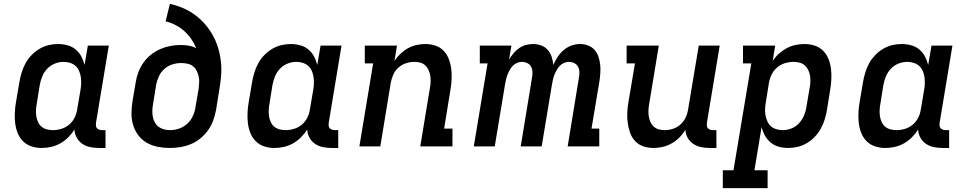

<svg xmlns="http://www.w3.org/2000/svg" viewBox="-20 -755 4990 990"><path d="M195 8Q167 8 141.5 -0.5Q116 -9 98 -27.5Q80 -46 70.5 -70.5Q61 -95 58 -122Q55 -149 56.5 -176.5Q58 -204 63 -232L80 -332Q84 -356 91.5 -380.5Q99 -405 111 -427.5Q123 -450 141.5 -469.5Q160 -489 182.5 -502.5Q205 -516 229.5 -522Q254 -528 279 -528Q304 -528 328 -521.5Q352 -515 370 -500Q388 -485 399 -464.5Q410 -444 416 -420L433 -520H541L475 -122Q474 -114 474.5 -107Q475 -100 479.5 -94.5Q484 -89 491.5 -86.5Q499 -84 506 -84H524V8H490Q467 8 445 3.5Q423 -1 405 -13Q387 -25 376 -44.5Q365 -64 364 -87Q350 -65 331.5 -46.5Q313 -28 290.5 -15.5Q268 -3 243.5 2.5Q219 8 195 8ZM253 -84Q274 -84 296 -90.5Q318 -97 336 -112Q354 -127 364.5 -148Q375 -169 378 -191L395 -291Q398 -308 398.5 -325.5Q399 -343 396.5 -359Q394 -375 387.5 -390Q381 -405 369 -415.5Q357 -426 341 -431Q325 -436 308 -436Q285 -436 262.5 -427Q240 -418 223.5 -400.5Q207 -383 198 -361Q189 -339 185 -317L169 -217Q166 -201 165.5 -185Q165 -169 167.5 -154Q170 -139 176.5 -125Q183 -111 194.5 -101.5Q206 -92 221.5 -88Q237 -84 253 -84Z M856 8Q824 8 793.5 2Q763 -4 737.5 -18.5Q712 -33 694 -56.5Q676 -80 667 -108.5Q658 -137 658 -168.5Q658 -200 663 -232L680 -332Q684 -358 694 -384Q704 -410 720 -432.5Q736 -455 758.5 -473Q781 -491 806.5 -502Q832 -513 858.5 -518Q885 -523 911 -523Q932 -523 953 -519.5Q974 -516 992 -506Q982 -531 966.5 -553.5Q951 -576 931 -594Q911 -612 886.5 -625Q862 -638 834 -645L856 -735Q892 -727 924.5 -713Q957 -699 985.5 -678Q1014 -657 1037 -630.5Q1060 -604 1077 -573.5Q1094 -543 1104.5 -508.5Q1115 -474 1119 -437.5Q1123 -401 1120 -363.5Q1117 -326 1110 -288L1094 -188Q1089 -161 1079.5 -134.5Q1070 -108 1053.5 -84.5Q1037 -61 1014 -42Q991 -23 964.5 -12Q938 -1 910 3.5Q882 8 856 8ZM857 -84Q880 -84 903.5 -92Q927 -100 945.5 -117Q964 -134 974.5 -157Q985 -180 988 -203L1004 -296Q1006 -312 1007 -328.5Q1008 -345 1004.5 -360.5Q1001 -376 994 -390Q987 -404 975 -413.5Q963 -423 947 -426.5Q931 -430 914 -430Q892 -430 869 -423Q846 -416 827.5 -399.5Q809 -383 799 -361Q789 -339 785 -317L769 -217Q766 -201 765.5 -184.5Q765 -168 768 -152.5Q771 -137 778.5 -123.5Q786 -110 798 -101Q810 -92 825.5 -88Q841 -84 857 -84Z M1395 8Q1367 8 1341.5 -0.5Q1316 -9 1298 -27.5Q1280 -46 1270.5 -70.5Q1261 -95 1258 -122Q1255 -149 1256.5 -176.5Q1258 -204 1263 -232L1280 -332Q1284 -356 1291.5 -380.5Q1299 -405 1311 -427.5Q1323 -450 1341.5 -469.5Q1360 -489 1382.5 -502.5Q1405 -516 1429.5 -522Q1454 -528 1479 -528Q1504 -528 1528 -521.5Q1552 -515 1570 -500Q1588 -485 1599 -464.5Q1610 -444 1616 -420L1633 -520H1741L1675 -122Q1674 -114 1674.5 -107Q1675 -100 1679.5 -94.5Q1684 -89 1691.5 -86.5Q1699 -84 1706 -84H1724V8H1690Q1667 8 1645 3.5Q1623 -1 1605 -13Q1587 -25 1576 -44.5Q1565 -64 1564 -87Q1550 -65 1531.5 -46.5Q1513 -28 1490.5 -15.5Q1468 -3 1443.5 2.5Q1419 8 1395 8ZM1453 -84Q1474 -84 1496 -90.5Q1518 -97 1536 -112Q1554 -127 1564.5 -148Q1575 -169 1578 -191L1595 -291Q1598 -308 1598.5 -325.5Q1599 -343 1596.5 -359Q1594 -375 1587.5 -390Q1581 -405 1569 -415.5Q1557 -426 1541 -431Q1525 -436 1508 -436Q1485 -436 1462.5 -427Q1440 -418 1423.5 -400.5Q1407 -383 1398 -361Q1389 -339 1385 -317L1369 -217Q1366 -201 1365.5 -185Q1365 -169 1367.5 -154Q1370 -139 1376.5 -125Q1383 -111 1394.5 -101.5Q1406 -92 1421.5 -88Q1437 -84 1453 -84Z M1833 0 1904 -428H1861V-520H2027L2014 -441Q2027 -461 2045 -478Q2063 -495 2084 -506.5Q2105 -518 2128 -523Q2151 -528 2173 -528Q2201 -528 2226 -519.5Q2251 -511 2268.5 -492Q2286 -473 2295 -448.5Q2304 -424 2307 -397.5Q2310 -371 2308.5 -343.5Q2307 -316 2302 -288L2270 -92H2313V0H2147L2197 -303Q2200 -319 2200.5 -335Q2201 -351 2198.5 -366Q2196 -381 2189.5 -394.5Q2183 -408 2172.5 -418Q2162 -428 2147 -432Q2132 -436 2116 -436Q2095 -436 2073.5 -429Q2052 -422 2034.5 -406.5Q2017 -391 2008 -370.5Q1999 -350 1995 -329L1941 0Z M2423 0 2494 -428H2454V-520H2617L2605 -448Q2615 -465 2628 -480.5Q2641 -496 2657 -507Q2673 -518 2691.5 -523Q2710 -528 2728 -528Q2751 -528 2771 -520.5Q2791 -513 2804.5 -497.5Q2818 -482 2824.5 -462Q2831 -442 2833 -420Q2842 -441 2855 -461Q2868 -481 2886 -496.5Q2904 -512 2926 -520Q2948 -528 2970 -528H2971Q2993 -528 3012.5 -520.5Q3032 -513 3045.5 -498Q3059 -483 3065.5 -463.5Q3072 -444 3074.5 -423Q3077 -402 3075.5 -380Q3074 -358 3071 -337L3030 -92H3070V0H2907L2965 -354Q2968 -369 2967.5 -384Q2967 -399 2960.5 -411Q2954 -423 2941 -429.5Q2928 -436 2913 -436Q2901 -436 2888 -430.5Q2875 -425 2866 -415Q2857 -405 2850 -393Q2843 -381 2838.5 -369Q2834 -357 2831 -344Q2828 -331 2826 -319L2773 0H2665L2723 -354Q2726 -369 2725.5 -384Q2725 -399 2718.5 -411Q2712 -423 2699 -429.5Q2686 -436 2671 -436Q2659 -436 2646 -430.5Q2633 -425 2623.5 -415Q2614 -405 2607.5 -393Q2601 -381 2596.5 -369Q2592 -357 2589 -344Q2586 -331 2584 -319L2531 0Z M3350 8Q3322 8 3297 -0.5Q3272 -9 3254.5 -28Q3237 -47 3228.5 -71.5Q3220 -96 3216.5 -122.5Q3213 -149 3214.5 -176.5Q3216 -204 3221 -232L3254 -428H3211V-520H3377L3327 -217Q3324 -201 3323.5 -185Q3323 -169 3325.5 -154Q3328 -139 3334 -125.5Q3340 -112 3351 -102Q3362 -92 3377 -88Q3392 -84 3408 -84Q3429 -84 3450.5 -91Q3472 -98 3489 -113.5Q3506 -129 3515.5 -149.5Q3525 -170 3528 -191L3583 -520H3691L3625 -122Q3624 -114 3624.5 -107Q3625 -100 3629.5 -94.5Q3634 -89 3641.5 -86.5Q3649 -84 3656 -84H3674V8H3640Q3617 8 3595 3.5Q3573 -1 3555 -13Q3537 -25 3526 -44Q3515 -63 3514 -86Q3501 -64 3483 -46Q3465 -28 3443 -15.5Q3421 -3 3397 2.5Q3373 8 3350 8Z M3707 215V123H3762L3854 -428H3811V-520H3977L3964 -440Q3977 -461 3996 -478Q4015 -495 4036.5 -506.5Q4058 -518 4081.5 -523Q4105 -528 4128 -528Q4156 -528 4181.5 -519.5Q4207 -511 4225 -492.5Q4243 -474 4252.5 -449.5Q4262 -425 4265 -398Q4268 -371 4266.5 -343.5Q4265 -316 4260 -288L4244 -188Q4240 -164 4232.5 -139.5Q4225 -115 4212.5 -92.5Q4200 -70 4182 -50.5Q4164 -31 4141 -17.5Q4118 -4 4093.5 2Q4069 8 4044 8Q4019 8 3995.5 1.5Q3972 -5 3954 -20Q3936 -35 3924.5 -55.5Q3913 -76 3907 -100L3870 123H3938V215ZM4016 -84Q4039 -84 4061.5 -93Q4084 -102 4100 -119.5Q4116 -137 4125.5 -159Q4135 -181 4138 -203L4155 -303Q4158 -319 4158.5 -335Q4159 -351 4156.5 -366Q4154 -381 4147 -395Q4140 -409 4129 -418.5Q4118 -428 4102.5 -432Q4087 -436 4071 -436Q4050 -436 4028 -429.5Q4006 -423 3988 -408Q3970 -393 3959.5 -372Q3949 -351 3945 -329L3929 -229Q3926 -212 3925 -194.5Q3924 -177 3927 -161Q3930 -145 3936.5 -130Q3943 -115 3954.5 -104.5Q3966 -94 3982.5 -89Q3999 -84 4016 -84Z M4545 8Q4517 8 4491.5 -0.5Q4466 -9 4448 -27.5Q4430 -46 4420.5 -70.5Q4411 -95 4408 -122Q4405 -149 4406.5 -176.5Q4408 -204 4413 -232L4430 -332Q4434 -356 4441.5 -380.5Q4449 -405 4461 -427.5Q4473 -450 4491.5 -469.5Q4510 -489 4532.5 -502.5Q4555 -516 4579.5 -522Q4604 -528 4629 -528Q4654 -528 4678 -521.5Q4702 -515 4720 -500Q4738 -485 4749 -464.5Q4760 -444 4766 -420L4783 -520H4891L4825 -122Q4824 -114 4824.5 -107Q4825 -100 4829.5 -94.5Q4834 -89 4841.5 -86.5Q4849 -84 4856 -84H4874V8H4840Q4817 8 4795 3.5Q4773 -1 4755 -13Q4737 -25 4726 -44.5Q4715 -64 4714 -87Q4700 -65 4681.5 -46.5Q4663 -28 4640.5 -15.5Q4618 -3 4593.5 2.5Q4569 8 4545 8ZM4603 -84Q4624 -84 4646 -90.5Q4668 -97 4686 -112Q4704 -127 4714.5 -148Q4725 -169 4728 -191L4745 -291Q4748 -308 4748.5 -325.5Q4749 -343 4746.5 -359Q4744 -375 4737.5 -390Q4731 -405 4719 -415.5Q4707 -426 4691 -431Q4675 -436 4658 -436Q4635 -436 4612.5 -427Q4590 -418 4573.5 -400.5Q4557 -383 4548 -361Q4539 -339 4535 -317L4519 -217Q4516 -201 4515.5 -185Q4515 -169 4517.5 -154Q4520 -139 4526.5 -125Q4533 -111 4544.5 -101.5Q4556 -92 4571.5 -88Q4587 -84 4603 -84Z"/></svg>

Font: Iosevka Etoile Semibold
Style: Italic
Weight: 600
Italic angle: -9°
Designer: Belleve Invis
Foundry: Belleve Invis
Version: Version 22.1.2; ttfautohint (v1.8.4)